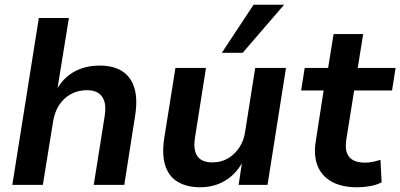

<svg xmlns="http://www.w3.org/2000/svg" viewBox="-20 -781 1691 811"><path d="M32 0 144 -705H271L221 -396H216Q244 -450 291.5 -477Q339 -504 401 -504Q458 -504 495 -481Q532 -458 547 -411.5Q562 -365 551 -294L505 0H376L422 -290Q428 -327 421.5 -350.5Q415 -374 397 -387Q379 -400 347 -400Q309 -400 278.5 -383Q248 -366 229 -336Q210 -306 204 -266L161 0Z M825 10Q770 10 731.5 -12.5Q693 -35 678 -82Q663 -129 674 -199L721 -494H850L804 -202Q798 -168 804 -143.5Q810 -119 828.5 -107Q847 -95 877 -95Q914 -95 943 -112Q972 -129 991.5 -159Q1011 -189 1016 -228L1058 -494H1188L1110 0H988L1003 -101H1007Q979 -47 932 -18.5Q885 10 825 10ZM917 -558 1051 -761H1180L1005 -558Z M1489 10Q1422 10 1379.5 -14.5Q1337 -39 1320.5 -83Q1304 -127 1314 -186L1347 -399H1252L1267 -494H1366L1389 -637H1514L1491 -494H1651L1636 -399H1476L1443 -193Q1435 -141 1455.5 -117.5Q1476 -94 1522 -94Q1539 -94 1555.5 -97.5Q1572 -101 1587 -106L1592 -11Q1572 0 1544 5Q1516 10 1489 10Z"/></svg>

Font: Nunito Sans 10pt
Style: Bold Italic
Weight: 700
Italic angle: -9°
Designer: Vernon Adams
Foundry: Vernon Adams
Version: Version 3.101;gftools[0.9.27]